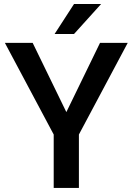

<svg xmlns="http://www.w3.org/2000/svg" viewBox="-20 -921 651 941"><path d="M140.1 -710.9 305.2 -371.6 470.2 -710.9H606L366.7 -261.7V0H243.2V-261.7L3.9 -710.9ZM247.6 -754.4 342.8 -901.4H475.6L342.8 -754.4Z"/></svg>

Font: Vazirmatn RD UI Medium
Style: Regular
Weight: 500
Designer: Saber Rastikerdar
Foundry: Saber Rastikerdar
Version: Version 33.003